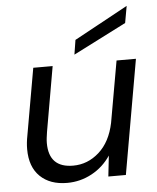

<svg xmlns="http://www.w3.org/2000/svg" viewBox="-53 -772 679 829"><g transform="rotate(-5 286.5 -357.5)"><path d="M547 -496 460 0H384L394 -90Q362 -42 312 -15Q262 12 205 12Q131 12 88 -29.5Q45 -71 45 -148Q45 -162 46.5 -176.5Q48 -191 51 -206L102 -496H186L137 -215Q135 -202 133.5 -190Q132 -178 132 -167Q132 -60 237 -60Q300 -60 349.5 -104Q399 -148 416 -230L463 -496ZM284 -537 294 -600 527 -727 514 -654Z"/></g></svg>

Font: DeepMind Sans
Style: Italic
Weight: 400
Italic angle: -10°
Designer: Jonny Pinhorn / Modifications: Colophon Foundry
Foundry: Colophon Foundry
Version: Version 1.002; ttfautohint (v1.8.2)